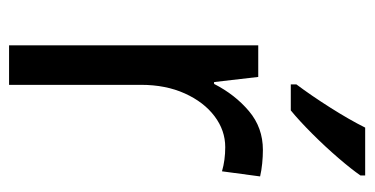

<svg xmlns="http://www.w3.org/2000/svg" viewBox="-216 -682 806 413"><g transform="rotate(90 186.5 -476.0)"><path d="M303 -639Q317 -639 332 -637.5Q347 -636 360 -633L349 -551Q325 -558 297 -558Q261 -558 230.5 -535Q200 -512 181.5 -471Q163 -430 163 -377V-93H78V-629H146L157 -534H161Q184 -579 219.5 -609Q255 -639 303 -639ZM358 -849Q345 -830 320.5 -801.5Q296 -773 268 -745Q240 -717 218 -699H162V-711Q186 -743 212 -784Q238 -825 255 -859H358Z"/></g></svg>

Font: Noto Sans Kannada UI SemiCondensed
Style: Regular
Weight: 400
Width: 4
Designer: Jelle Bosma - Monotype Design Team
Foundry: Monotype Imaging Inc.
Version: Version 2.005; ttfautohint (v1.8.4.7-5d5b)